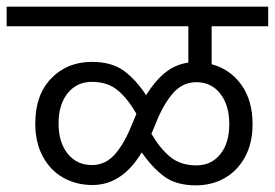

<svg xmlns="http://www.w3.org/2000/svg" viewBox="-40 -662 826 577"><path d="M596 -583V-469Q652 -454 685.5 -407Q719 -360 719 -289Q719 -232 696.5 -190.5Q674 -149 635.5 -127Q597 -105 549 -105Q489 -105 453 -132Q417 -159 386 -204Q327 -106 238 -106Q189 -106 150 -128Q111 -150 88.5 -192Q66 -234 66 -291Q66 -377 114 -426.5Q162 -476 236 -476Q296 -476 332.5 -449Q369 -422 399 -376Q425 -418 455.5 -443Q486 -468 526 -474V-583H-20V-642H766V-583ZM357 -289 370 -320Q345 -364 314.5 -390Q284 -416 236 -416Q191 -416 163.5 -382Q136 -348 136 -291Q136 -234 163.5 -200Q191 -166 236 -166Q277 -166 305.5 -198.5Q334 -231 357 -289ZM550 -415Q509 -415 480 -382Q451 -349 428 -291Q418 -266 415 -260Q440 -217 471 -191Q502 -165 550 -165Q595 -165 622 -198.5Q649 -232 649 -289Q649 -346 622 -380.5Q595 -415 550 -415Z"/></svg>

Font: Martel Sans Light
Style: Regular
Weight: 300
Designer: Dan Reynolds and Mathieu Réguer
Foundry: Dan Reynolds and Mathieu Réguer
Version: Version 1.002; ttfautohint (v1.1) -l 5 -r 5 -G 72 -x 0 -D la